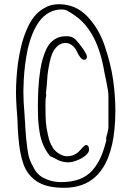

<svg xmlns="http://www.w3.org/2000/svg" viewBox="-20 -893 645 912"><path d="M67 -246Q64 -281 63 -323Q61 -342 58.5 -385.5Q56 -429 56 -451Q56 -518 65 -591Q72 -638 81 -675Q90 -712 105 -748Q121 -787 142 -813.5Q163 -840 193 -856Q221 -873 260 -873Q299 -873 333 -858.5Q367 -844 393 -817Q447 -761 475 -682Q506 -592 517 -516Q528 -438 528 -369Q528 -1 284 -1Q202 -1 156.5 -30.5Q111 -60 92 -112Q73 -164 67 -246ZM418 -83Q442 -110 457.5 -144Q473 -178 485 -227L484 -232Q484 -242 490 -260Q495 -280 495 -287V-436Q495 -459 486 -501L476 -549Q444 -745 336 -819L323 -828L317 -832L303 -840Q299 -843 295 -844Q291 -845 289 -846Q283 -848 272 -848Q240 -848 213 -833Q186 -818 167 -792Q131 -743 112 -661Q97 -589 93 -517Q91 -477 91 -459Q91 -412 97 -343Q97 -332 99 -314L100 -290Q104 -228 110 -187Q114 -156 120.5 -137.5Q127 -119 141 -94Q153 -72 169.5 -59Q186 -46 213 -37Q239 -28 271 -28Q369 -28 418 -83ZM259 -131Q255 -133 249.5 -136Q244 -139 238 -142L217 -152Q178 -201 168 -266Q163 -298 161.5 -321.5Q160 -345 160 -387V-391Q160 -432 162 -469Q165 -521 172 -565Q180 -614 198 -655Q216 -696 250 -712Q267 -721 296 -721Q316 -721 329 -713Q342 -705 365 -674Q393 -637 393 -623Q393 -617 389.5 -613Q386 -609 380 -609Q363 -609 345 -649Q337 -666 322.5 -677.5Q308 -689 292 -689Q271 -689 255 -675.5Q239 -662 229 -641Q221 -622 215 -593.5Q209 -565 206 -539L202 -487L198 -448L200 -444Q196 -426 196 -402V-384Q196 -340 198 -312.5Q200 -285 208 -251Q216 -213 230 -194V-191Q243 -176 249.5 -170.5Q256 -165 270 -158Q283 -151 299 -151Q318 -151 334 -159Q350 -167 359 -178Q361 -180 372 -192Q383 -204 388 -204Q403 -204 403 -182Q403 -168 386 -154Q369 -140 345 -131Q321 -122 304 -122Q282 -122 259 -131Z"/></svg>

Font: Amatic SC
Style: Regular
Weight: 400
Designer: Multiple Designers
Foundry: Vernon Adams
Version: Version 2.505